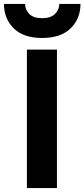

<svg xmlns="http://www.w3.org/2000/svg" viewBox="-56 -951 427 971"><path d="M-36 -931H71Q71 -902 92 -880.5Q113 -859 157 -859Q201 -859 222.5 -881Q244 -903 244 -931H351Q351 -857 301.5 -808Q252 -759 157 -759Q62 -759 13 -808Q-36 -857 -36 -931ZM80 0V-700H232V0Z"/></svg>

Font: Overpass Heavy
Style: Regular
Weight: 900
Designer: Delve Withrington, Thomas Jockin
Foundry: Delve Fonts
Version: Version 3.000;DELV;Overpass